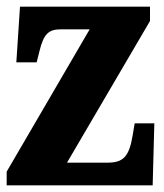

<svg xmlns="http://www.w3.org/2000/svg" viewBox="-20 -556 491 576"><path d="M0 0H438L443 -186H384L378 -150C367 -84 349 -68 301 -68H181L430 -493V-536H40L29 -369H90L98 -401C111 -456 127 -468 163 -468H249L0 -41Z"/></svg>

Font: Noto Serif Georgian ExtraCondensed Black
Style: Regular
Weight: 900
Width: 2
Designer: Monotype Design Team, Akaki Razmadze
Foundry: Google LLC
Version: Version 2.003